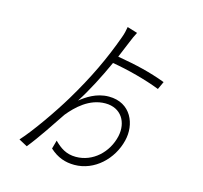

<svg xmlns="http://www.w3.org/2000/svg" viewBox="-124 -980 1249 1181"><g transform="rotate(15 500.0 -389.0)"><path d="M546 -398C465 -398 403 -353 368 -325C420 -405 472 -507 516 -604C614 -588 735 -556 824 -521L847 -571C751 -607 661 -629 537 -650L579 -751C588 -774 601 -803 611 -821L546 -841C543 -821 537 -794 528 -771C474 -622 410 -486 314 -326C254 -226 149 -74 82 -1L136 28C193 -42 267 -155 310 -219C358 -278 434 -352 536 -352C637 -352 685 -270 665 -178C641 -70 552 13 444 13C382 13 343 -15 305 -53L290 1C339 46 390 63 448 63C576 63 682 -39 712 -163C739 -270 688 -398 546 -398Z"/></g></svg>

Font: GenYoGothic2 TW L
Style: Regular
Weight: 300
Version: Version 2.100;PS 2.1;hotconv 16.6.51;makeotf.lib2.5.65220 DE